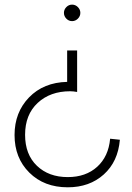

<svg xmlns="http://www.w3.org/2000/svg" viewBox="-20 -548 561 818"><path d="M42 27.3Q42 -69.3 103.8 -133.1Q165.5 -196.8 266.1 -199.2V-333H308.6V-156.2Q292 -159.2 278.8 -159.2Q193.8 -159.2 140.4 -109.4Q86.9 -59.6 86.9 26.4Q86.9 109.9 137.2 158.2Q187.5 206.5 268.6 206.5Q345.7 206.5 394 162.6Q442.4 118.7 449.2 43L490.7 47.4Q482.9 140.6 422.1 195.3Q361.3 250 268.6 250Q168 250 105 187.5Q42 125 42 27.3ZM311.8 -468.5Q301.3 -458 287.1 -458Q272.9 -458 262.7 -468.5Q252.4 -479 252.4 -493.2Q252.4 -507.3 262.7 -517.8Q272.9 -528.3 287.1 -528.3Q301.3 -528.3 311.8 -517.8Q322.3 -507.3 322.3 -493.2Q322.3 -479 311.8 -468.5Z"/></svg>

Font: Spartan MB Light
Style: Regular
Weight: 300
Designer: Matt Bailey, Mirko Velimirovic
Foundry: Matt Bailey
Version: Version 1.005